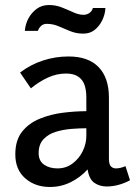

<svg xmlns="http://www.w3.org/2000/svg" viewBox="-20 -734 538 765"><path d="M253 -509Q332 -509 373 -466.5Q414 -424 414 -345V-102Q414 -79 422 -71Q430 -63 442 -63Q451 -63 461 -65.5Q471 -68 480 -72L498 -16Q481 -6 456 1.5Q431 9 405 9Q377 9 356 -5.5Q335 -20 329 -59Q300 -27 261.5 -8Q223 11 179 11Q120 11 80.5 -23.5Q41 -58 41 -119Q41 -176 68.5 -210Q96 -244 139.5 -261.5Q183 -279 232 -285Q281 -291 324 -291V-346Q324 -374 317 -395Q310 -416 292 -428.5Q274 -441 243 -441Q206 -441 171 -425Q136 -409 103 -382L60 -445Q102 -477 151.5 -493Q201 -509 253 -509ZM324 -223Q298 -223 265.5 -220.5Q233 -218 203 -209Q173 -200 153.5 -179.5Q134 -159 134 -124Q134 -93 155.5 -78Q177 -63 209 -63Q243 -63 269 -82.5Q295 -102 309.5 -131.5Q324 -161 324 -193ZM400 -702Q399 -678 388 -654.5Q377 -631 358 -615.5Q339 -600 312 -600Q284 -600 259.5 -610Q235 -620 213 -629.5Q191 -639 166 -639Q153 -639 144 -631Q135 -623 131 -611H79Q81 -638 93.5 -661Q106 -684 126.5 -699Q147 -714 175 -714Q202 -714 226 -704.5Q250 -695 272 -685Q294 -675 313 -675Q326 -675 336.5 -682.5Q347 -690 350 -702Z"/></svg>

Font: Rosario Medium
Style: Regular
Weight: 500
Version: Version 1.201